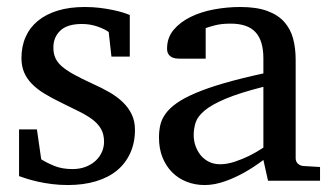

<svg xmlns="http://www.w3.org/2000/svg" viewBox="-20 -514 947 546"><path d="M363.8 -145Q363.8 -108.4 350.6 -79.1Q337.4 -49.8 313 -29.5Q288.6 -9.3 252.9 1.5Q217.3 12.2 172.9 12.2Q149.9 12.2 128.2 9.5Q106.4 6.8 88.1 2.7Q69.8 -1.5 55.7 -5.9Q41.5 -10.3 34.2 -13.2V-146H85L97.2 -61Q112.3 -51.3 134.5 -42.2Q156.7 -33.2 186 -33.2Q207.5 -33.2 224.1 -39.8Q240.7 -46.4 252.2 -57.1Q263.7 -67.9 269.8 -81.8Q275.9 -95.7 275.9 -110.8Q275.9 -131.8 267.6 -146.7Q259.3 -161.6 243.7 -173.6Q228 -185.5 205.3 -196.8Q182.6 -208 153.8 -222.2Q126.5 -235.4 105.5 -248.3Q84.5 -261.2 70.1 -276.1Q55.7 -291 48.3 -308.8Q41 -326.7 41 -349.1Q41 -382.3 53 -409.2Q64.9 -436 87.9 -454.8Q110.8 -473.6 144.3 -483.9Q177.7 -494.1 221.2 -494.1Q243.2 -494.1 263.2 -491.7Q283.2 -489.3 299.8 -485.8Q316.4 -482.4 329.1 -478.5Q341.8 -474.6 349.1 -471.2V-353H296.9L289.1 -422.9Q278.3 -431.2 257.3 -438.5Q236.3 -445.8 212.9 -445.8Q171.4 -445.8 151.6 -427Q131.8 -408.2 131.8 -378.9Q131.8 -361.8 137.5 -349.1Q143.1 -336.4 156 -325.2Q168.9 -314 190.2 -302.2Q211.4 -290.5 243.2 -275.9Q269.5 -264.2 291.5 -251.5Q313.5 -238.8 329.6 -223.1Q345.7 -207.5 354.7 -188.5Q363.8 -169.4 363.8 -145Z M729 -267.1Q661.6 -250 622.1 -233.4Q582.5 -216.8 562.3 -200Q542 -183.1 536.4 -165.8Q530.8 -148.4 530.8 -129.9Q530.8 -114.3 535.9 -99.4Q541 -84.5 550.5 -72.8Q560.1 -61 574 -54Q587.9 -46.9 606 -46.9Q626 -46.9 647.7 -54.2Q669.4 -61.5 687.5 -70.3Q708.5 -80.6 729 -94.2ZM742.2 0 729 -59.1Q702.6 -39.1 674.8 -23.4Q662.6 -16.6 648.9 -10.3Q635.3 -3.9 620.8 1.2Q606.4 6.3 591.6 9.3Q576.7 12.2 562 12.2Q534.7 12.2 511 2.9Q487.3 -6.3 469.7 -23.9Q452.1 -41.5 442.1 -66.4Q432.1 -91.3 432.1 -123Q432.1 -141.6 435.8 -158.2Q439.5 -174.8 450.7 -190.4Q461.9 -206.1 482.2 -220.5Q502.4 -234.9 535.4 -249Q568.4 -263.2 616 -277.1Q663.6 -291 729 -305.2V-348.1Q729 -398.4 706.5 -422.6Q684.1 -446.8 635.7 -446.8Q609.4 -446.8 590.8 -441.9Q572.3 -437 564.9 -434.1V-347.2H492.2Q485.4 -347.2 478.8 -348.1Q472.2 -349.1 466.8 -352.3Q461.4 -355.5 458.3 -361.1Q455.1 -366.7 455.1 -376Q455.1 -406.7 473.6 -429Q492.2 -451.2 522 -465.8Q551.8 -480.5 588.9 -487.3Q626 -494.1 663.1 -494.1Q709.5 -494.1 740 -482.9Q770.5 -471.7 788.3 -451.7Q806.2 -431.6 813.5 -404.3Q820.8 -377 820.8 -344.2V-64Q820.8 -54.7 826.9 -48.8Q833 -43 841.8 -42L890.1 -39.1V0Z"/></svg>

Font: Charis SIL Afr
Style: Regular
Weight: 400
Foundry: SIL International
Version: Version 5.000